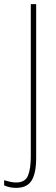

<svg xmlns="http://www.w3.org/2000/svg" viewBox="-65 -734 271 929"><path d="M13 175Q-19 175 -45 163V138Q-31 142 -16.5 145.5Q-2 149 13 149Q57 149 70.5 115.5Q84 82 84 23V-714H110V30Q110 104 88 139.5Q66 175 13 175Z"/></svg>

Font: Noto Sans ExtraCondensed Thin
Style: Regular
Weight: 100
Width: 2
Designer: Monotype Design Team
Foundry: Monotype Imaging Inc.
Version: Version 2.013; ttfautohint (v1.8.4.7-5d5b)